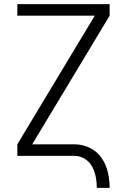

<svg xmlns="http://www.w3.org/2000/svg" viewBox="-20 -755 615 930"><path d="M449 155Q449 129 444 102.5Q439 76 426.5 52.5Q414 29 391 14.5Q368 0 341 0H64V-56L439 -679H64V-735H511V-679L136 -56H341Q379 -56 414.5 -39Q450 -22 472 10Q494 42 502.5 79.5Q511 117 511 155Z"/></svg>

Font: Jozsika Light
Style: Regular
Weight: 300
Monospace: yes
Designer: Belleve Invis
Foundry: Belleve Invis
Version: 2.1.0